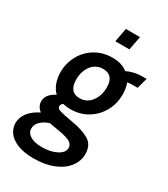

<svg xmlns="http://www.w3.org/2000/svg" viewBox="-272 -795 999 1145"><g transform="rotate(30 228.0 -222.0)"><path d="M-45 120Q-45 82 -19.5 48.5Q6 15 55 -9Q40 -20 31.5 -35.5Q23 -51 23 -68Q23 -117 84 -148Q60 -171 48 -205Q36 -239 36 -277Q36 -337 64 -389.5Q92 -442 144 -474Q196 -506 263 -506Q329 -506 367 -474Q385 -484 413.5 -491Q442 -498 473 -498H501L481 -425H440Q428 -425 411 -422Q424 -389 424 -343Q424 -284 396 -231.5Q368 -179 316 -146.5Q264 -114 197 -114Q171 -114 145 -120Q131 -110 131 -97Q131 -81 155.5 -73.5Q180 -66 243 -55Q314 -44 361.5 -17.5Q409 9 409 74Q409 122 378 162.5Q347 203 289 226.5Q231 250 154 250Q86 250 41 231.5Q-4 213 -24.5 183.5Q-45 154 -45 120ZM321 -334Q321 -420 248 -420Q198 -420 168.5 -381Q139 -342 139 -285Q139 -243 157 -220.5Q175 -198 211 -198Q261 -198 291 -238Q321 -278 321 -334ZM304 92Q304 62 270 48.5Q236 35 177 27Q136 20 133 19Q99 30 76 51.5Q53 73 53 101Q53 131 82 149Q111 167 163 167Q222 167 263 145.5Q304 124 304 92ZM245 -694H342L324 -599H227Z"/></g></svg>

Font: Cabin SemiBold
Style: Italic
Weight: 600
Italic angle: -7°
Designer: Pablo Impallari
Foundry: Pablo Impallari. http://www.impallari.com Igino Marini. http://www.ikern.com
Version: Version 2.200